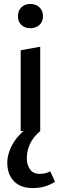

<svg xmlns="http://www.w3.org/2000/svg" viewBox="-20 -665 309 974"><path d="M85 0V-410L184 -428V0ZM134 -522Q106 -522 88.5 -538.5Q71 -555 71 -583Q71 -611 88.5 -628Q106 -645 134 -645Q162 -645 180 -628Q198 -611 198 -583Q198 -555 180 -538.5Q162 -522 134 -522ZM145 289Q84 289 50.5 254Q17 219 17 161Q17 112 47.5 60.5Q78 9 145 -34L184 0Q149 29 132.5 64.5Q116 100 116 138Q116 170 132 193.5Q148 217 181 217Q196 217 209 214Q222 211 235 204L259 257Q236 272 208.5 280.5Q181 289 145 289Z"/></svg>

Font: Ysabeau Office SemiBold
Style: Regular
Weight: 600
Designer: Christian Thalmann (Catharsis Fonts)
Version: Version 2.001;gftools[0.9.30]; featfreeze: tnum,lnum,ss02